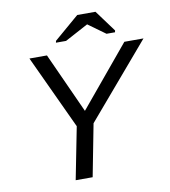

<svg xmlns="http://www.w3.org/2000/svg" viewBox="-94 -954 914 1033"><g transform="rotate(-10 363.5 -437.0)"><path d="M383.3 -285.2 328.1 0H235.4L291.5 -285.2L104 -688H199.7L349.1 -358.9L622.6 -688H727.1ZM440.9 -814.9 314.5 -747.1H259.3L261.2 -756.8L397.9 -874H497.6L584 -756.8L582 -747.1H535.6L441.9 -814.9Z"/></g></svg>

Font: Arimo
Style: Italic
Weight: 400
Italic angle: -12°
Designer: Steve Matteson
Foundry: Monotype Imaging Inc.
Version: Version 1.33